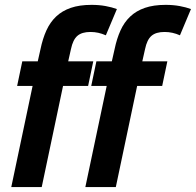

<svg xmlns="http://www.w3.org/2000/svg" viewBox="-20 -762 798 782"><path d="M411.1 -618.2Q395.5 -625 380.4 -628.4Q365.2 -631.8 348.1 -631.8Q313.5 -631.8 295.2 -616Q276.9 -600.1 269 -562L257.8 -512.2H359.9L338.9 -412.1H236.8L149.9 0H25.9L112.8 -412.1H49.8L70.8 -512.2H133.8L145 -562Q153.8 -604.5 168.9 -637.9Q184.1 -671.4 208.5 -694.6Q232.9 -717.8 268.3 -730Q303.7 -742.2 353 -742.2Q383.8 -742.2 410.2 -737.3Q436.5 -732.4 456.1 -725.1ZM712.9 -618.2Q697.3 -625 682.1 -628.4Q667 -631.8 649.9 -631.8Q615.2 -631.8 596.9 -616Q578.6 -600.1 570.8 -562L559.6 -512.2H661.6L640.6 -412.1H538.6L451.7 0H327.6L414.6 -412.1H351.6L372.6 -512.2H435.5L446.8 -562Q455.6 -604.5 470.7 -637.9Q485.8 -671.4 510.3 -694.6Q534.7 -717.8 570.1 -730Q605.5 -742.2 654.8 -742.2Q685.5 -742.2 711.9 -737.3Q738.3 -732.4 757.8 -725.1Z"/></svg>

Font: Lorenzo Sans
Style: Bold Italic
Weight: 700
Italic angle: -12°
Foundry: Intel Corporation
Version: Version 1.00; ttfautohint (v1.5)